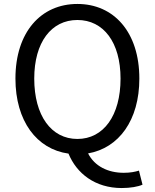

<svg xmlns="http://www.w3.org/2000/svg" viewBox="-20 -766 782 970"><path d="M371 -64C239 -64 153 -182 153 -369C153 -552 239 -665 371 -665C503 -665 589 -552 589 -369C589 -182 503 -64 371 -64ZM595 184C639 184 678 177 700 167L682 96C663 102 638 107 605 107C526 107 458 74 425 9C580 -18 684 -158 684 -369C684 -604 555 -746 371 -746C187 -746 58 -604 58 -369C58 -154 166 -12 326 10C367 110 460 184 595 184Z"/></svg>

Font: Source Han Sans JP
Style: Regular
Weight: 400
Designer: Ryoko NISHIZUKA 西塚涼子 (kana, bopomofo & ideographs); Paul D. Hunt (Latin, Greek & Cyrillic); Sandoll Communications 산돌커뮤니
Foundry: Adobe
Version: Version 2.004;hotconv 1.0.118;makeotfexe 2.5.65603